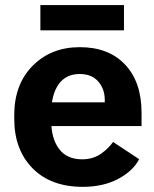

<svg xmlns="http://www.w3.org/2000/svg" viewBox="-20 -714 601 749"><path d="M35.6 -250V-265.6Q35.6 -385 107.5 -457.5Q179.4 -530 291.3 -530Q403.8 -530 468 -462Q532.2 -394 532.2 -274.2V-222.2H134.5V-314.9H388.7V-323.7Q388.9 -366.5 363.4 -395.9Q337.9 -425.3 291 -425.3Q236.6 -425.3 208.3 -384.6Q179.9 -344 179.9 -273.4V-242.4Q179.9 -173.6 210.4 -133.1Q241 -92.5 300.5 -92.5Q341.8 -92.5 372.1 -113Q402.3 -133.5 421.1 -160.2L522.9 -93Q498.5 -46.4 440.3 -15.7Q382.1 14.9 303.2 14.9Q178.2 14.9 106.9 -57.7Q35.6 -130.4 35.6 -250ZM463.6 -694.3V-595.7H137.5V-694.3Z"/></svg>

Font: RobotoFlex
Style: Regular
Weight: 400
Designer: Berlow after Robertson
Foundry: Google
Version: Version 2.136